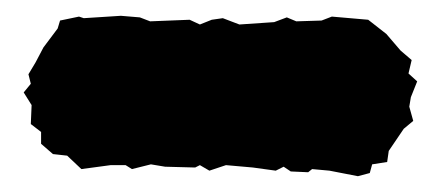

<svg xmlns="http://www.w3.org/2000/svg" viewBox="-20 -40 556 243"><path d="M498 95 503 113 491 123 472 151 470 165 451 168 448 179 433 183 397 176 375 174 370 178 348 177 339 171 329 176 300 172 266 169 245 176 233 169 227 172 189 171 171 168 147 174 139 169H120L83 174L65 157L47 155L32 142V127L19 117L20 93L10 77L19 66L16 54L25 39L35 20L53 -4L56 -14L80 -19L86 -17L133 -20L157 -18L170 -13L220 -15L233 -9L248 -15L262 -17L283 -9L327 -12L343 -18L355 -13L387 -14L400 -19L446 -15L469 3L487 24L501 36L497 53L508 63L500 83Z"/></svg>

Font: Winky Rough Black
Style: Regular
Weight: 900
Designer: Simon Atzbach
Foundry: typofactur
Version: Version 1.206; ttfautohint (v1.8.4.7-5d5b)